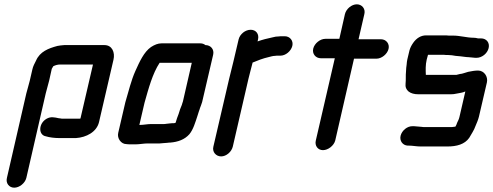

<svg xmlns="http://www.w3.org/2000/svg" viewBox="-20 -659 2286 890"><path d="M102 166 192 -226C195 -239 205 -273 208 -286L220 -340L227 -352C237 -357 247 -360 260 -360H411L353 -110C352 -109 350 -109 349 -109H266C263 -110 259 -110 252 -111C233 -115 215 -120 195 -108C158 -86 157 -33 193 -27C209 -22 233 -19 254 -19H332C380 -22 428 -47 439 -93L506 -382C514 -416 500 -450 464 -450H278C266 -449 255 -448 246 -446C205 -435 165 -420 147 -378C141 -366 133 -352 130 -337L118 -285C115 -272 105 -238 102 -226L12 166C6 190 22 211 46 211C70 211 96 190 102 166Z M631 -80H626L650 -183C669 -250 687 -318 720 -368H869L828 -189C825 -181 824 -176 823 -173C821 -168 818 -161 815 -153L808 -131C802 -117 799 -106 794 -90C792 -89 788 -88 786 -88C781 -88 775 -88 768 -87L750 -85C746 -84 742 -84 739 -84H680C664 -84 645 -80 631 -80ZM566 9C571 10 579 10 588 10H611C626 10 647 6 662 6H719C729 6 744 3 756 3C761 2 766 2 769 2C805 -1 836 -12 858 -37C876 -59 885 -91 895 -121L902 -143C905 -150 906 -155 907 -158C910 -165 913 -174 917 -186L968 -405C974 -430 957 -450 932 -450C926 -455 918 -458 909 -458H728C713 -458 697 -452 680 -441C647 -418 627 -373 608 -331C588 -287 576 -235 561 -185L528 -43C522 -18 541 9 566 9Z M1086 -476 1062 -374C1056 -349 1048 -318 1042 -293L969 21C963 45 981 66 1005 66C1029 66 1053 45 1059 21L1132 -295C1137 -318 1146 -347 1151 -369C1172 -378 1201 -389 1224 -394C1233 -396 1244 -400 1254 -400C1259 -401 1265 -401 1270 -401H1280C1304 -401 1329 -422 1335 -446C1341 -470 1324 -491 1300 -491H1290C1283 -491 1277 -491 1271 -490C1263 -490 1254 -489 1244 -486C1220 -481 1196 -475 1174 -467L1176 -476C1182 -501 1167 -521 1142 -521C1117 -521 1092 -501 1086 -476Z M1579 -594 1553 -479H1488C1464 -479 1438 -458 1432 -434C1426 -410 1443 -389 1467 -389H1532L1444 -8C1438 16 1453 37 1477 37C1501 37 1528 16 1534 -8L1621 -387H1725C1749 -387 1775 -408 1781 -432C1787 -456 1770 -477 1746 -477H1642L1669 -594C1675 -618 1658 -639 1634 -639C1610 -639 1585 -618 1579 -594Z M2196 -332C2180 -332 2166 -329 2150 -326C2141 -324 2122 -316 2112 -316C2107 -315 2101 -313 2096 -312H1954C1953 -333 1952 -358 1958 -383L1964 -405H2037C2044 -404 2050 -404 2057 -404C2070 -404 2080 -402 2092 -400L2114 -398C2127 -397 2139 -394 2151 -394C2161 -394 2174 -391 2183 -391H2189C2214 -391 2239 -411 2245 -436C2251 -461 2235 -481 2210 -481H2196C2188 -483 2182 -484 2176 -484C2144 -484 2113 -494 2080 -494H2060C2053 -495 2046 -495 2040 -495H1955C1932 -495 1911 -483 1895 -460C1886 -447 1881 -436 1878 -425L1868 -383C1866 -376 1866 -368 1865 -360L1863 -344C1863 -338 1862 -332 1862 -327C1860 -310 1862 -289 1860 -272C1856 -239 1882 -222 1919 -222H2070C2079 -222 2088 -223 2096 -225C2110 -228 2124 -229 2137 -235L2110 -118C2108 -108 2103 -98 2099 -90C2097 -84 2094 -76 2091 -72C2084 -71 2078 -70 2075 -70H1950C1945 -70 1939 -70 1934 -71C1924 -71 1910 -74 1899 -74H1893C1868 -75 1843 -54 1837 -30C1831 -6 1847 15 1870 16H1876C1892 16 1911 20 1929 20H2054C2097 20 2134 10 2155 -20C2165 -38 2177 -54 2185 -77C2190 -89 2196 -102 2200 -118L2237 -277C2243 -304 2224 -332 2196 -332Z"/></svg>

Font: Electronic
Style: BlkIt
Weight: 900
Version: Version 1.011